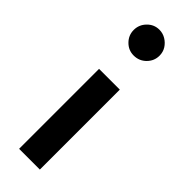

<svg xmlns="http://www.w3.org/2000/svg" viewBox="-229 -682 697 697"><g transform="rotate(45 120.0 -333.0)"><path d="M57.5 0V-410.5H164V0ZM112 -533.5Q85 -533.5 65.8 -553Q46.5 -572.5 46.5 -599.5Q46.5 -626.5 65.8 -646.2Q85 -666 112 -666Q130 -666 145.2 -656.8Q160.5 -647.5 169.8 -632.8Q179 -618 179 -599.5Q179 -572.5 159.5 -553Q140 -533.5 112 -533.5Z"/></g></svg>

Font: League Spartan Medium
Style: Regular
Weight: 500
Foundry: The League of Moveable Type
Version: Version 2.002